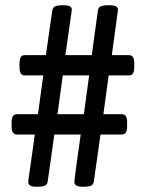

<svg xmlns="http://www.w3.org/2000/svg" viewBox="-20 -706 554 728"><path d="M117 2Q87 2 87 -16Q87 -19 89.5 -36.5Q92 -54 97.5 -92.5Q103 -131 112 -196H44Q24 -196 24 -226V-243Q24 -273 44 -273H124L144 -420H74Q54 -420 54 -450V-467Q54 -497 74 -497H154L178 -665Q180 -676 187.5 -681Q195 -686 216 -686H223Q255 -686 252 -666L228 -497H328L351 -665Q352 -676 360 -681Q368 -686 389 -686H398Q430 -686 427 -666L404 -497H469Q489 -497 489 -467V-450Q489 -420 469 -420H392L372 -273H442Q462 -273 462 -243V-226Q462 -196 442 -196H361L336 -19Q335 -8 326.5 -3Q318 2 299 2H291Q262 2 262 -17Q262 -20 264 -35.5Q266 -51 271 -89Q276 -127 286 -196H186L161 -19Q160 -8 152 -3Q144 2 124 2ZM198 -273H298L318 -420H218Z"/></svg>

Font: Asap Condensed VF Beta
Style: Regular
Weight: 400
Designer: Pablo Cosgaya
Foundry: Omnibus-Type
Version: Version 1.008